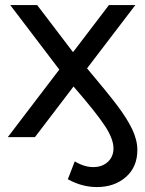

<svg xmlns="http://www.w3.org/2000/svg" viewBox="-20 -550 581 770"><path d="M11.2 0 217.8 -271 21 -529.8H128.9L272.9 -340.8L417 -529.8H522.9L329.1 -275.9Q408.2 -182.1 448.5 -129.2Q488.8 -76.2 509.8 -32.5Q530.8 11.2 530.8 51.8Q530.8 119.6 484.9 159.9Q439 200.2 368.2 200.2Q309.1 200.2 252 168.9L279.8 97.2Q317.9 120.1 354 120.1Q390.1 120.1 412.6 99.1Q435.1 78.1 435.1 44.9Q435.1 6.8 400.1 -46.1Q365.2 -99.1 274.9 -203.1L120.1 0Z"/></svg>

Font: Montserrat Medium
Style: Regular
Weight: 500
Designer: Julieta Ulanovsky
Foundry: Julieta Ulanovsky
Version: Version 7.200